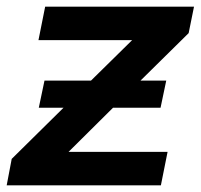

<svg xmlns="http://www.w3.org/2000/svg" viewBox="-36 -554 600 574"><path d="M-16 0 -1 -79 154 -232H80L97 -313H236L359 -434H79L99 -534H544L528 -455L384 -313H461L444 -232H302L169 -100H465L445 0Z"/></svg>

Font: Montserrat SemiBold
Style: Italic
Weight: 600
Italic angle: -11.3°
Designer: Julieta Ulanovsky
Foundry: Julieta Ulanovsky
Version: Version 9.000; ttfautohint (v1.8.4.7-5d5b)